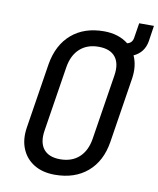

<svg xmlns="http://www.w3.org/2000/svg" viewBox="-90 -880 793 961"><g transform="rotate(10 307.0 -400.0)"><path d="M254 10Q192 10 148.5 -16.5Q105 -43 85.5 -90.5Q66 -138 76 -200L128 -530Q145 -630 209 -685Q273 -740 373 -740Q448 -740 497 -701Q523 -707 527 -735L539 -810H614L602 -730Q592 -671 539 -647Q562 -597 552 -531L500 -200Q484 -100 419.5 -45Q355 10 254 10ZM267 -71Q326 -71 363 -104.5Q400 -138 410 -200L462 -530Q472 -592 445.5 -625.5Q419 -659 360 -659Q302 -659 265 -625.5Q228 -592 218 -530L166 -200Q156 -138 182.5 -104.5Q209 -71 267 -71Z"/></g></svg>

Font: JetBrains Mono NL
Style: Italic
Weight: 400
Italic angle: -9°
Monospace: yes
Designer: Philipp Nurullin, Konstantin Bulenkov
Foundry: JetBrains
Version: Version 2.305; ttfautohint (v1.8.4.7-5d5b)